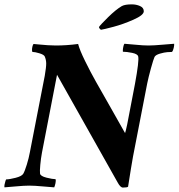

<svg xmlns="http://www.w3.org/2000/svg" viewBox="-38 -846 810 871"><path d="M419.9 -710.9Q411.1 -717.3 411.1 -723.6Q417.5 -733.4 452.6 -768.1Q487.8 -802.7 514.6 -818.4Q528.8 -826.2 559.6 -826.2Q580.1 -826.2 597.2 -818.6Q614.3 -811 614.3 -794.9Q614.3 -777.3 567.1 -756.6Q520 -735.8 476.8 -724.4Q433.6 -712.9 419.9 -710.9ZM215.8 -639.6Q263.7 -639.6 316.4 -646.5Q323.2 -619.6 347.9 -569.3Q372.6 -519 397.5 -474.9Q422.4 -430.7 465.6 -355Q508.8 -279.3 529.3 -242.2Q531.7 -247.6 539.1 -282.2L574.2 -464.8Q593.8 -571.3 588.9 -589.8Q586.4 -601.1 561.5 -606.2Q536.6 -611.3 519.5 -611.3Q519 -612.3 519.3 -618.7Q519.5 -625 521.5 -634.3Q523.4 -643.6 526.4 -647.5Q542 -646.5 577.1 -643.1Q612.3 -639.6 635.7 -639.6Q658.7 -639.6 700 -643.3Q741.2 -647 752 -647.5Q752.9 -642.1 750.2 -629.4Q747.6 -616.7 742.2 -610.4Q733.9 -610.4 720.7 -609.4Q707.5 -608.4 688 -602.8Q668.5 -597.2 663.1 -587.9Q658.2 -577.6 646.7 -536.1Q635.3 -494.6 629.9 -467.8L565.4 -135.7Q558.1 -95.7 543 1Q539.1 4.9 519.5 4.9Q508.3 4.9 496.1 -17.6L220.7 -506.8L152.3 -153.3Q147.5 -127.4 144.8 -98.4Q142.1 -69.3 143.6 -58.6Q145.5 -46.9 173.1 -40Q200.7 -33.2 213.9 -33.2Q216.3 -26.9 213.6 -14.6Q210.9 -2.4 208 3.9Q197.8 3.4 158 -0.2Q118.2 -3.9 94.7 -3.9Q71.3 -3.9 34.9 -0.5Q-1.5 2.9 -17.6 3.9Q-19 0 -17.3 -9Q-15.6 -18.1 -13.2 -25.1Q-10.7 -32.2 -9.8 -32.2Q4.4 -32.2 32.5 -39.3Q60.5 -46.4 67.4 -57.6Q74.2 -68.8 83.5 -98.9Q92.8 -128.9 97.7 -156.2Q109.9 -220.2 131.3 -329.1Q152.8 -438 165 -502Q171.9 -542.5 171.6 -558.6Q171.4 -574.7 165 -589.8Q161.1 -598.1 140.9 -604.2Q120.6 -610.4 109.4 -610.4Q107.4 -611.3 107.2 -618.4Q106.9 -625.5 109.1 -634.8Q111.3 -644 114.3 -646.5Q122.1 -646 141.4 -644Q160.6 -642.1 179 -640.9Q197.3 -639.6 215.8 -639.6Z"/></svg>

Font: Crimson
Style: BoldItalic
Weight: 700
Italic angle: -11°
Version: Version 0.8